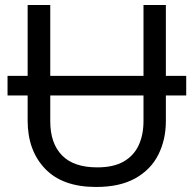

<svg xmlns="http://www.w3.org/2000/svg" viewBox="-20 -734 771 764"><path d="M10 -354V-432H721V-354ZM640 -252Q640 -178 610 -118.5Q580 -59 518.5 -24.5Q457 10 362 10Q229 10 159.5 -62.5Q90 -135 90 -254V-714H180V-251Q180 -164 226.5 -116Q273 -68 367 -68Q432 -68 472.5 -91.5Q513 -115 532 -156.5Q551 -198 551 -252V-714H640Z"/></svg>

Font: Noto Sans Ambassadori
Style: Regular
Weight: 400
Designer: Monotype Design Team
Foundry: Monotype Imaging Inc.
Version: Version 2.013